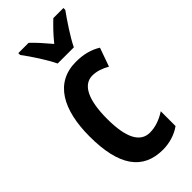

<svg xmlns="http://www.w3.org/2000/svg" viewBox="-247 -815 873 873"><g transform="rotate(-45 189.5 -378.0)"><path d="M171 -606H275C296 -650 340 -715 368 -754V-766H303C274 -738 254 -718 223 -680C195 -713 167 -745 144 -766H78V-754C109 -713 152 -647 171 -606ZM233 10C273 10 316 -2 349 -26V-121C315 -99 280 -87 246 -87C184 -87 152 -147 152 -269C152 -392 185 -456 244 -456C271 -456 298 -447 326 -431L358 -521C324 -542 285 -553 235 -553C100 -553 39 -439 39 -269C39 -81 103 10 233 10Z"/></g></svg>

Font: Noto Sans Arabic UI XCn SmBd
Style: Regular
Weight: 600
Width: 2
Designer: Monotype Design Team, Nadine Chahine and Nizar Qandah
Foundry: Monotype Imaging Inc.
Version: Version 2.010